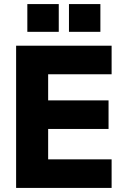

<svg xmlns="http://www.w3.org/2000/svg" viewBox="-20 -921 613 941"><path d="M59 -697H527V-557H216V-429H512V-289H216V-140H527V0H59ZM318 -901H472V-765H318ZM114 -901H268V-765H114Z"/></svg>

Font: HK Grotesk Black
Style: Regular
Weight: 900
Designer: Alfredo Marco Pradil
Foundry: Hanken Design Co.
Version: Version 3.001